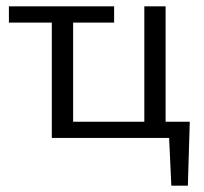

<svg xmlns="http://www.w3.org/2000/svg" viewBox="-20 -434 641 604"><path d="M143 -363H8V-414H339V-363H210V-51H434V-414H501V-51H577L571 150H519L512 0H143Z"/></svg>

Font: LXGW Bright GB
Style: Regular
Weight: 400
Designer: Christian Thalmann (Catharsis Fonts)
Foundry: LXGW / Christian Thalmann (Catharsis Fonts) / Fontworks Inc.
Version: Version 5.510